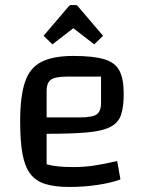

<svg xmlns="http://www.w3.org/2000/svg" viewBox="-20 -732 581 762"><path d="M254 10Q197 10 159 -2Q121 -14 99.5 -43Q78 -72 69 -122.5Q60 -173 60 -250Q60 -349 79 -406Q98 -463 144.5 -486.5Q191 -510 271 -510Q350 -510 393.5 -497Q437 -484 454 -451.5Q471 -419 471 -360Q471 -308 460.5 -276.5Q450 -245 418.5 -228.5Q387 -212 326.5 -206.5Q266 -201 165 -201H135V-266H297Q346 -266 363.5 -278Q381 -290 381 -324V-428H248Q200 -428 182.5 -416Q165 -404 165 -370V-80Q187 -74 212 -71.5Q237 -69 272 -69Q312 -69 351 -74.5Q390 -80 445 -93L458 -20Q421 -6 366.5 2Q312 10 254 10ZM188 -556 153 -590 252 -706Q257 -712 262 -712H280Q286 -712 290 -706L389 -590L354 -556L271 -620Z"/></svg>

Font: Changa
Style: Regular
Weight: 400
Designer: Eduardo Rodriguez Tunni
Foundry: Eduardo Rodriguez Tunni
Version: Version 3.003